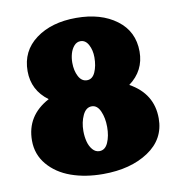

<svg xmlns="http://www.w3.org/2000/svg" viewBox="-77 -741 769 819"><g transform="rotate(-10 307.5 -332.0)"><path d="M305 6Q228 6 166.5 -16Q105 -38 67.5 -82.5Q30 -127 30 -187Q30 -295 131 -349Q63 -399 63 -482Q63 -569 131 -619.5Q199 -670 306 -670Q413 -670 480.5 -619.5Q548 -569 548 -482Q548 -399 480 -349Q579 -294 579 -187Q579 -97 501.5 -45.5Q424 6 305 6ZM356 -189Q356 -228 343 -257.5Q330 -287 306 -287Q281 -287 267 -257Q253 -227 253 -189Q253 -165 258.5 -143.5Q264 -122 276.5 -107.5Q289 -93 306 -93Q331 -93 343.5 -121.5Q356 -150 356 -189ZM354 -491Q354 -522 341.5 -545.5Q329 -569 307 -569Q291 -569 279.5 -556Q268 -543 262.5 -524Q257 -505 257 -484Q257 -450 270 -425Q283 -400 306.5 -400Q330 -400 342 -427Q354 -454 354 -491Z"/></g></svg>

Font: Coiny
Style: Regular
Weight: 400
Version: Version 001.001